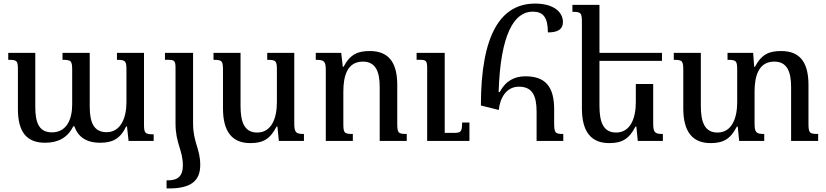

<svg xmlns="http://www.w3.org/2000/svg" viewBox="-20 -787 4614 1072"><path d="M633 -492V-453C683 -453 686 -445 686 -393V-216C686 -127 653 -49 575 -49C506 -49 481 -100 481 -191V-492H329V-453C379 -453 383 -447 383 -393V-203C383 -118 350 -48 270 -48C199 -48 177 -100 177 -191V-492H26V-453C75 -453 80 -449 80 -397V-178C80 -51 128 10 232 10C301 10 357 -16 389 -82H395C415 -25 459 10 539 10C604 10 651 -9 684 -81H689L698 0H838V-37C789 -37 784 -44 784 -93V-492Z M960 -98C960 15 1001 50 1001 137C1001 194 975 220 917 220H910V265H925C1049 265 1098 220 1098 134C1098 42 1058 9 1058 -98V-492H901V-453H920C954 -453 960 -447 960 -407Z M1378 12C1450 12 1489 -12 1524 -80H1529L1537 0H1677V-39C1633 -39 1623 -46 1623 -98V-492H1472V-453C1522 -453 1526 -447 1526 -394V-216C1526 -127 1496 -47 1416 -47C1344 -47 1323 -106 1323 -196V-492H1172V-453C1221 -453 1225 -447 1225 -392V-182C1225 -48 1279 12 1378 12Z M2251 -39C2202 -39 2198 -45 2198 -100V-313C2198 -443 2146 -502 2045 -502C1981 -502 1937 -487 1898 -414H1894L1885 -492H1743V-453C1790 -453 1799 -446 1799 -394V0H1950V-39C1901 -39 1897 -45 1897 -98V-276C1897 -361 1918 -443 2006 -443C2077 -443 2100 -388 2100 -301V0H2251ZM2601 -103H2560C2560 -48 2553 -45 2508 -45H2463V-492H2306V-453H2325C2359 -453 2365 -447 2365 -407V0H2601Z M2765 -173C2771 -238 2806 -303 2877 -303C2951 -303 2976 -255 2976 -163V0H3125V-39C3078 -39 3074 -45 3074 -106V-177C3074 -303 3025 -361 2914 -361C2854 -361 2804 -337 2770 -273H2764C2774 -597 2851 -722 2954 -722C3012 -722 3039 -691 3039 -606C3094 -606 3123 -623 3123 -664C3123 -722 3068 -767 2968 -767C2777 -767 2665 -597 2665 -198Z M3528 -80H3533L3541 0H3681V-39C3637 -39 3627 -46 3627 -98V-318H3530V-216C3530 -127 3500 -47 3420 -47C3348 -47 3327 -106 3327 -196V-447H3676V-492H3327V-760H3176V-721C3225 -721 3229 -715 3229 -660V-182C3229 -48 3283 12 3382 12C3454 12 3493 -12 3528 -80Z M4494 -100V-313C4494 -443 4443 -502 4342 -502C4277 -502 4234 -487 4195 -414H4191L4185 -492H4042V-453C4092 -453 4096 -447 4096 -394V-216C4096 -127 4066 -47 3986 -47C3914 -47 3893 -106 3893 -196V-492H3742V-453C3791 -453 3795 -447 3795 -392V-182C3795 -48 3849 12 3948 12C4020 12 4059 -12 4094 -80H4099L4107 0H4247V-39C4203 -39 4193 -46 4193 -98V-276C4193 -361 4215 -443 4303 -443C4374 -443 4397 -388 4397 -301V0H4548V-39C4498 -39 4494 -45 4494 -100Z"/></svg>

Font: Noto Serif Armenian
Style: Regular
Weight: 400
Designer: Monotype Design Team
Foundry: Monotype Imaging Inc.
Version: Version 1.901